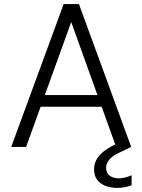

<svg xmlns="http://www.w3.org/2000/svg" viewBox="-20 -720 698 941"><path d="M35 0 292 -700H367L623 0H549L329 -612L108 0ZM149 -197 169 -254H486L507 -197ZM554 201Q526 201 500 192Q474 183 457.5 163Q441 143 441 109Q441 86 451.5 65Q462 44 486 24Q510 4 549 -14L605 -38L623 0L563 29Q529 45 514.5 64Q500 83 500 102Q500 127 517 140.5Q534 154 562 154Q576 154 592.5 150Q609 146 625 139V188Q609 194 591 197.5Q573 201 554 201Z"/></svg>

Font: DM Sans 9pt Light
Style: Regular
Weight: 300
Version: Version 4.004;gftools[0.9.30]